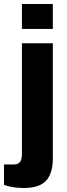

<svg xmlns="http://www.w3.org/2000/svg" viewBox="-55 -744 337 963"><path d="M55 -599V-724H210V-599ZM65 199Q52 199 33 197.5Q14 196 -4.5 192Q-23 188 -35 183V81H13Q36 81 45.5 68Q55 55 55 27V-527H210V51Q210 100 195 133.5Q180 167 148 183Q116 199 65 199Z"/></svg>

Font: Archivo SemiCondensed ExtraBold
Style: Regular
Weight: 800
Width: 4
Designer: Hector Gatti
Foundry: Omnibus-Type
Version: Version 2.001